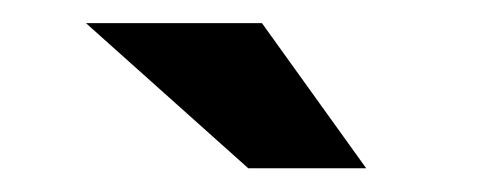

<svg xmlns="http://www.w3.org/2000/svg" viewBox="-20 -744 407 162"><path d="M189.5 -602H289L201 -724.5H52.5Z"/></svg>

Font: Anybody UltraCondensed Thin Black
Style: Regular
Weight: 900
Version: Version 1.111